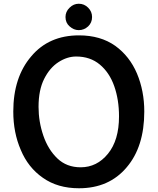

<svg xmlns="http://www.w3.org/2000/svg" viewBox="-20 -988 844 1026"><path d="M402 18Q288 18 209 -38Q130 -93 91 -187Q51 -279 51 -392Q51 -575 147 -687Q241 -799 402 -799Q517 -799 596 -743Q673 -687 712 -595Q751 -502 751 -392Q751 -204 657 -94Q563 18 402 18ZM411 -94Q498 -94 557 -166.5Q616 -239 616 -366Q616 -455 590.5 -527.5Q565 -600 513.5 -643Q462 -686 387 -686Q339 -686 292.5 -656Q246 -626 216 -566.5Q186 -507 186 -417Q186 -338 211.5 -263.5Q237 -189 286.5 -141.5Q336 -94 411 -94ZM401 -827Q374 -827 352 -847Q330 -866 330 -897Q330 -926 352 -947Q373 -968 401 -968Q430 -968 451 -947Q472 -926 472 -897Q472 -867 451 -847Q429 -827 401 -827Z"/></svg>

Font: MaokenZhuyuanTi
Style: Regular
Weight: 400
Designer: Fontworks Inc & LongZhuTi team: ZERO子、时光羊、荆南、频凡、刘鹏、Little White Dog、帆影Magmeta、奈白不弍、白日月球、ChaoTawei、雨三（排名不分先后）
Version: Version 1.000; 20230222